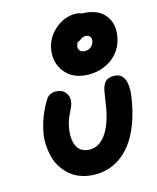

<svg xmlns="http://www.w3.org/2000/svg" viewBox="-133 -993 902 1106"><g transform="rotate(-15 318.0 -440.0)"><path d="M411.1 -543.9Q318.4 -543.9 270 -603.5Q221.7 -663.1 237.8 -747.1Q251.5 -812 304.7 -856.9Q357.9 -901.9 423.8 -901.9Q444.3 -901.9 460 -894Q553.7 -892.6 596.2 -839.8Q638.7 -787.1 623 -707Q607.4 -631.3 548.8 -587.6Q490.2 -543.9 411.1 -543.9ZM387.2 -721.2Q382.8 -702.6 393.3 -691.4Q403.8 -680.2 424.8 -680.2Q444.8 -680.2 459.2 -692.1Q473.6 -704.1 478 -724.1Q481 -741.7 472.2 -752.4Q463.4 -763.2 445.8 -763.2Q432.1 -763.2 417 -752.2Q401.9 -741.2 395 -741.2Q388.2 -729.5 387.2 -721.2ZM297.9 22Q253.4 22 215.6 9.3Q177.7 -3.4 151.1 -25.9Q124.5 -48.3 104.5 -78.9Q84.5 -109.4 75.7 -145Q66.9 -180.7 64.7 -220Q62.5 -259.3 71.8 -298.8Q88.9 -383.8 137.2 -463.9Q156.7 -499 196.8 -499Q235.4 -499 255.9 -473.1Q276.4 -447.3 268.1 -409.2Q265.6 -397 246.6 -358.6Q227.5 -320.3 221.2 -288.1Q206.1 -214.8 226.6 -169.9Q247.1 -125 305.2 -125Q357.9 -125 396.7 -177Q435.5 -229 454.1 -324.2Q459 -350.6 463.4 -383.1Q467.8 -415.5 471.2 -431.2Q478 -465.3 494.6 -482.2Q511.2 -499 544.9 -499Q642.1 -499 606 -316.9Q572.8 -149.9 492.9 -64Q413.1 22 297.9 22Z"/></g></svg>

Font: Shantell Sans Bouncy
Style: Bold Italic
Weight: 700
Italic angle: -11.31°
Designer: Stephen Nixon, Anya Danilova, Shantell Martin
Foundry: Arrow Type
Version: Version 1.006;[9816181b4]